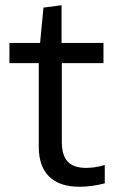

<svg xmlns="http://www.w3.org/2000/svg" viewBox="-20 -704 439 733"><path d="M284 9Q207 9 167.5 -30Q128 -69 128 -144V-463H16V-540H133L146 -675L215 -684V-540H375V-463H216V-162Q216 -111 238.5 -87Q261 -63 309 -63Q324 -63 342 -65.5Q360 -68 380 -74V-4Q357 2 332 5.5Q307 9 284 9Z"/></svg>

Font: Encode Sans Normal
Style: Regular
Weight: 400
Designer: Pablo Impallari, Andres Torresi
Foundry: Pablo Impallari, Andres Torresi
Version: Version 1.000; ttfautohint (v1.00) -l 8 -r 50 -G 200 -x 14 -